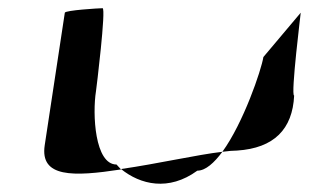

<svg xmlns="http://www.w3.org/2000/svg" viewBox="-20 -587 753 468"><path d="M89 -233C77 -154 158 -156 275 -174L264 -186C211 -186 205 -309 214 -365C215 -371 239 -567 230 -567C222 -567 139 -562 138 -556ZM275 -175C322 -137 391 -120 461 -171C481 -171 502 -190 522 -217C461 -210 365 -188 275 -175ZM522 -217C536 -219 550 -220 558 -220C648 -226 693 -272 697 -354C688 -354 714 -562 713 -556L622 -448C617 -416 573 -287 522 -217Z"/></svg>

Font: Ampere
Style: SCSuExtIta
Weight: 400
Version: Version 1